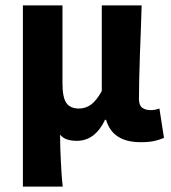

<svg xmlns="http://www.w3.org/2000/svg" viewBox="-20 -516 634 713"><path d="M65 177V-496H212V-207Q212 -154 226.5 -133.5Q241 -113 273 -113Q298 -113 318 -127.5Q338 -142 358 -178V-496H506Q505 -452 503 -404.5Q501 -357 499.5 -310.5Q498 -264 497 -222Q496 -180 496 -149Q496 -125 508 -116Q520 -107 540 -107Q555 -107 572 -113L589 -4Q573 3 553.5 7.5Q534 12 502 12Q398 12 374 -71H370Q333 7 265 7Q247 7 231 2.5Q215 -2 203 -16Q203 12 204 36Q205 60 206 82.5Q207 105 208.5 128Q210 151 213 177Z"/></svg>

Font: TT Toshiba Sans
Style: Bold
Weight: 700
Designer: Paul D. Hunt
Foundry: Toshiba Corporation
Version: Version 2.020;PS 2.000;hotconv 1.0.86;makeotf.lib2.5.63406